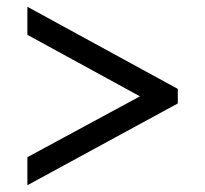

<svg xmlns="http://www.w3.org/2000/svg" viewBox="-20 -642 607 568"><path d="M61 -94V-177L394 -357L61 -539V-622L506 -379V-336Z"/></svg>

Font: Noto Serif Georgian ExtraBold
Style: Regular
Weight: 800
Designer: Monotype Design Team, Akaki Razmadze
Foundry: Google LLC
Version: Version 2.003; ttfautohint (v1.8.4.7-5d5b)